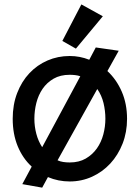

<svg xmlns="http://www.w3.org/2000/svg" viewBox="-20 -780 638 878"><path d="M522.9 -547.9 471.2 -455.1Q512.7 -416.5 536.9 -360.8Q561 -305.2 561 -236.8Q561 -175.3 540.5 -123Q520 -70.8 484.4 -32.2Q448.7 6.3 400.9 28.1Q353 49.8 298.8 49.8Q246.1 49.8 199.2 29.8L172.9 78.1L82 62L125 -18.1Q84 -55.7 61 -111.3Q38.1 -167 38.1 -236.8Q38.1 -301.8 58.6 -354.7Q79.1 -407.7 114.5 -445.3Q149.9 -482.9 197.3 -503.4Q244.6 -523.9 298.8 -523.9Q345.2 -523.9 388.2 -506.8L418 -563ZM461.9 -236.8Q461.9 -273.4 453.4 -308.8Q444.8 -344.2 424.8 -373L243.2 -46.9Q254.9 -41.5 269 -39.3Q283.2 -37.1 298.8 -37.1Q341.3 -37.1 372.1 -54.9Q402.8 -72.8 422.9 -101.1Q442.9 -129.4 452.4 -165Q461.9 -200.7 461.9 -236.8ZM137.2 -236.8Q137.2 -202.1 146 -168.5Q154.8 -134.8 172.9 -106.9L347.2 -431.2Q336.4 -435.1 324 -436.5Q311.5 -438 298.8 -438Q255.9 -438 225.1 -420.2Q194.3 -402.3 174.8 -373.8Q155.3 -345.2 146.2 -309.3Q137.2 -273.4 137.2 -236.8ZM450.2 -705.6 327.1 -557.6 265.1 -592.8 352.1 -759.8Z"/></svg>

Font: McLaren
Style: Regular
Weight: 400
Designer: Astigmatic (AOETI)
Foundry: Astigmatic (AOETI)
Version: Version 1.000